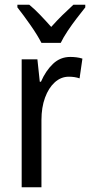

<svg xmlns="http://www.w3.org/2000/svg" viewBox="-20 -786 378 806"><path d="M275 -547Q287 -547 300 -545.5Q313 -544 326 -540L314 -457Q294 -464 269 -464Q236 -464 210 -440.5Q184 -417 169 -376Q154 -335 154 -282V0H71V-537H137L147 -443H152Q172 -489 202.5 -518Q233 -547 275 -547ZM154 -606Q137 -639 108 -680.5Q79 -722 53 -755V-766H103Q124 -749 148 -724Q172 -699 195 -673Q221 -702 241.5 -722Q262 -742 288 -766H338V-755Q322 -735 302 -709Q282 -683 264 -656Q246 -629 235 -606Z"/></svg>

Font: Noto Sans Myanmar Condensed
Style: Regular
Weight: 400
Width: 3
Designer: Monotype Design Team
Foundry: Monotype Imaging Inc.
Version: Version 2.107; ttfautohint (v1.8.4.7-5d5b)